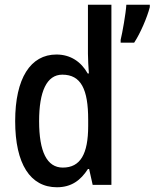

<svg xmlns="http://www.w3.org/2000/svg" viewBox="-20 -780 652 810"><path d="M220 10C281 10 320 -19 351 -67H356L371 0H450V-760H351V-553C351 -530 353 -499 355 -470H350C322 -520 277 -550 218 -550C109 -550 44 -450 44 -269C44 -88 108 10 220 10ZM612 -750V-760H513C511 -724 496 -640 489 -612V-600H546C572 -639 601 -707 612 -750ZM245 -73C178 -73 145 -140 145 -269C145 -394 177 -465 243 -465C322 -465 352 -403 352 -275V-249C352 -130 319 -73 245 -73Z"/></svg>

Font: Noto Sans Thai Looped Condensed Medium
Style: Regular
Weight: 500
Width: 3
Designer: Sasikarn Vongin, Ben Mitchell
Foundry: The Fontpad Ltd
Version: Version 1.001